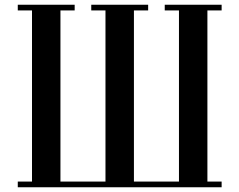

<svg xmlns="http://www.w3.org/2000/svg" viewBox="-20 -790 1010 810"><path d="M55 -24H115V-746H55V-770H295V-746H235V-24H425V-746H365V-770H605V-746H545V-24H735V-746H675V-770H915V-746H855V-24H915V0H55Z"/></svg>

Font: Ponomar
Style: Regular
Weight: 400
Version: Version 1.301; ttfautohint (v1.8.4.7-5d5b)